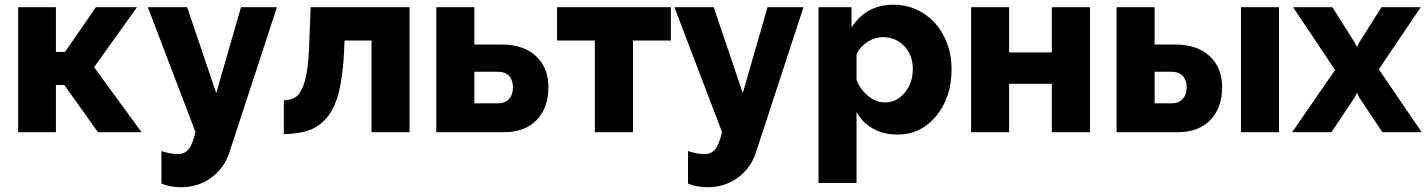

<svg xmlns="http://www.w3.org/2000/svg" viewBox="-20 -555 5988 806"><path d="M56.2 0V-524.9H214.8V-336.9H252.9L382.8 -524.9H555.2L375 -272.9L574.2 0H391.1L250 -198.2H214.8V0Z M657.7 79.1Q695.3 91.8 726.6 91.8Q755.4 91.8 771.7 71.5Q788.1 51.3 800.8 0L600.6 -524.9H765.6L887.7 -164.1L991.7 -524.9H1142.6L942.9 85Q921.9 150.4 866.9 190.7Q812 231 739.7 231Q695.3 231 657.7 215.8Z M1171.4 7.8V-133.8Q1205.1 -134.3 1225.8 -151.1Q1246.6 -168 1260.3 -216.8Q1273.9 -265.6 1277.3 -353L1284.2 -524.9H1699.2V0H1539.6V-384.8H1426.3L1424.3 -335.9Q1419.4 -235.8 1402.8 -169.7Q1386.2 -103.5 1354.5 -64.2Q1322.8 -24.9 1279.1 -8.8Q1235.4 7.3 1171.4 7.8Z M1811.5 0V-524.9H1971.2V-368.2H2084.5Q2178.2 -368.2 2230.2 -319.3Q2282.2 -270.5 2282.2 -189Q2282.2 -103 2233.2 -51.5Q2184.1 0 2094.2 0ZM1971.2 -121.1H2068.4Q2100.1 -121.1 2116.7 -139.4Q2133.3 -157.7 2133.3 -188Q2133.3 -218.3 2117.2 -236.1Q2101.1 -253.9 2067.4 -253.9H1971.2Z M2477.1 0V-384.8H2318.4V-524.9H2796.4V-384.8H2637.2V0Z M2868.2 79.1Q2905.8 91.8 2937 91.8Q2965.8 91.8 2982.2 71.5Q2998.5 51.3 3011.2 0L2811 -524.9H2976.1L3098.1 -164.1L3202.1 -524.9H3353L3153.3 85Q3132.3 150.4 3077.4 190.7Q3022.5 231 2950.2 231Q2905.8 231 2868.2 215.8Z M3575.7 -85V212.9H3416V-524.9H3554.7V-439.9Q3616.2 -535.2 3731 -535.2Q3800.3 -535.2 3856.2 -499.3Q3912.1 -463.4 3943.4 -401.4Q3974.6 -339.4 3974.6 -264.2Q3974.6 -146.5 3910.4 -68.4Q3846.2 9.8 3748 9.8Q3689.5 9.8 3644.8 -15.1Q3600.1 -40 3575.7 -85ZM3812 -265.1Q3812 -323.2 3776.4 -361.1Q3740.7 -398.9 3686 -398.9Q3652.8 -398.9 3622.1 -379.4Q3591.3 -359.9 3575.7 -327.1V-219.2Q3591.8 -178.7 3624.8 -151.9Q3657.7 -125 3693.8 -125Q3744.6 -125 3778.3 -166.3Q3812 -207.5 3812 -265.1Z M4056.6 0V-524.9H4216.3V-335H4395.5V-524.9H4555.7V0H4395.5V-203.1H4216.3V0Z M4667.5 0V-524.9H4827.1V-368.2H4912.1Q5005.9 -368.2 5058.1 -319.3Q5110.4 -270.5 5110.4 -189Q5110.4 -103 5061.3 -51.5Q5012.2 0 4922.4 0ZM5189.5 0V-524.9H5349.1V0ZM4827.1 -121.1H4896.5Q4928.2 -121.1 4944.8 -139.4Q4961.4 -157.7 4961.4 -188Q4961.4 -218.3 4945.1 -236.1Q4928.7 -253.9 4895.5 -253.9H4827.1Z M5573.2 -524.9 5666.5 -377 5676.3 -357.9 5686 -377 5779.3 -524.9H5944.3L5768.1 -264.2L5948.2 0H5783.2L5685.1 -147L5676.3 -166L5667.5 -147L5569.3 0H5404.3L5584.5 -261.2L5408.2 -524.9Z"/></svg>

Font: Rawline ExtraBold
Style: Regular
Weight: 800
Designer: Matt McInerney, Pablo Impallari, Rodrigo Fuenzalida
Foundry: Matt McInerney, Pablo Impallari, Rodrigo Fuenzalida
Version: Version 4.020;PS 004.020;hotconv 1.0.88;makeotf.lib2.5.64775